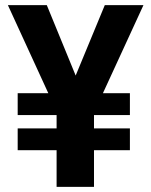

<svg xmlns="http://www.w3.org/2000/svg" viewBox="-20 -727 589 747"><path d="M274.4 -433.1 387.7 -707H538.1L380.4 -364.3H485.4V-279.3H345.7V-227.5H485.4V-142.6H345.7V0H200.2V-142.6H48.8V-227.5H200.2V-279.3H48.8V-364.3H168L10.7 -707H162.1Z"/></svg>

Font: Pretendard Std
Style: Bold
Weight: 700
Designer: Base glyphs from Inter by Rasmus Andersson; Hangeul glyphs from Noto Sans CJK(Source Han Sans) by Jang Soo-young and Kan
Foundry: Kil Hyung-jin
Version: Version 1.309